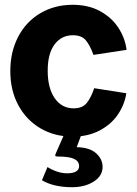

<svg xmlns="http://www.w3.org/2000/svg" viewBox="-20 -560 572 801"><path d="M508 -352 370 -331Q355 -372 337.5 -392.5Q320 -413 284 -413Q236 -413 207.5 -374.5Q179 -336 179 -265Q179 -192 208.5 -150Q238 -108 287 -108Q324 -108 342 -130.5Q360 -153 373 -192L507 -171Q500 -124 472 -82.5Q444 -41 395.5 -15.5Q347 10 283 10Q208 10 149 -24.5Q90 -59 56.5 -121Q23 -183 23 -263Q23 -344 56 -407Q89 -470 148.5 -505Q208 -540 283 -540Q349 -540 397.5 -513.5Q446 -487 474 -444Q502 -401 508 -352ZM281 221Q204 221 155 192L178 137Q221 163 260 163Q284 163 297 155.5Q310 148 310 133Q310 113 289.5 103Q269 93 221 93Q214 93 211.5 91Q209 89 212 82L250 -5H322L300 54Q354 55 381 79.5Q408 104 408 136Q408 174 371 197.5Q334 221 281 221Z"/></svg>

Font: Morrison
Style: Bold
Weight: 700
Designer: Pablo Impallari, Rodrigo Fuenzalida (Modified by Dan O. Williams)
Version: Version 0.03;June 6, 2019;FontCreator 11.5.0.2425 64-bit; tt